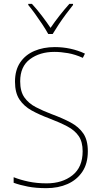

<svg xmlns="http://www.w3.org/2000/svg" viewBox="-20 -969 527 999"><path d="M437 -182Q437 -118 408.5 -75.5Q380 -33 331.5 -11.5Q283 10 221 10Q167 10 125.5 2Q84 -6 51 -18V-47Q86 -33 129 -24Q172 -15 223 -15Q304 -15 357 -57Q410 -99 410 -182Q410 -231 389.5 -261Q369 -291 330 -311.5Q291 -332 236 -353Q185 -372 145 -394Q105 -416 81.5 -451Q58 -486 58 -544Q58 -604 85 -644Q112 -684 159 -704Q206 -724 265 -724Q349 -724 422 -690L411 -668Q371 -686 333.5 -692.5Q296 -699 263 -699Q187 -699 136 -661Q85 -623 85 -546Q85 -493 107 -462Q129 -431 166.5 -411.5Q204 -392 249 -375Q306 -354 348 -331.5Q390 -309 413.5 -274.5Q437 -240 437 -182ZM231 -792Q219 -814 200.5 -842Q182 -870 162.5 -897Q143 -924 127 -943V-949H146Q171 -922 197 -888Q223 -854 243 -824Q286 -887 341 -949H360V-943Q343 -922 323 -895Q303 -868 285 -841Q267 -814 254 -792Z"/></svg>

Font: Noto Sans Tamil SemiCondensed Thin
Style: Regular
Weight: 100
Width: 4
Designer: Jelle Bosma - Monotype Design Team
Foundry: Monotype Imaging Inc.
Version: Version 2.004; ttfautohint (v1.8.4.7-5d5b)